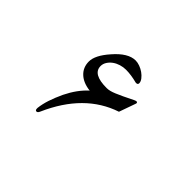

<svg xmlns="http://www.w3.org/2000/svg" viewBox="-97 -646 815 815"><g transform="rotate(45 311.0 -238.5)"><path d="M453.1 -334 426.8 -259.8Q271.5 -208 190.4 -24.4Q185.5 -12.7 178.7 -12.7Q170.9 -12.7 170.9 -23.4Q170.9 -25.4 170.9 -27.3Q173.8 -52.7 183.1 -81.1Q192.4 -109.4 208 -142.6Q236.3 -200.2 275.4 -235.4Q233.4 -240.2 209.5 -262.7Q185.5 -285.2 185.5 -320.3Q185.5 -357.4 229.5 -407.2Q278.3 -463.9 323.2 -463.9Q335 -463.9 348.6 -459Q362.3 -454.1 374 -445.8Q385.7 -437.5 394 -426.8Q402.3 -416 402.3 -406.2Q402.3 -402.3 399.9 -399.9Q397.5 -397.5 393.6 -397.5Q391.6 -397.5 389.6 -397.5Q352.5 -407.2 322.3 -407.2Q305.7 -407.2 290 -402.3Q274.4 -397.5 262.2 -388.7Q250 -379.9 242.2 -367.7Q234.4 -355.5 234.4 -341.8Q234.4 -293.9 318.4 -293.9Q328.1 -293.9 337.9 -296.4Q347.7 -298.8 360.8 -304.2Q374 -309.6 392.6 -318.4Q411.1 -327.1 438.5 -340.8Q445.3 -343.8 448.2 -343.8Q454.1 -343.8 454.1 -337.9Q454.1 -336.9 453.1 -334Z"/></g></svg>

Font: Thabit
Style: Regular
Weight: 500
Designer: Regenerated by Nadim Shaikli
Foundry: MAK Alagha
Version: 0.01